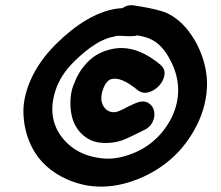

<svg xmlns="http://www.w3.org/2000/svg" viewBox="-20 -709 843 733"><path d="M312 -1Q389 12 470 -12.5Q551 -37 616 -88Q680 -138 722.5 -214Q765 -290 770 -372Q773 -429 754 -487Q735 -545 698.5 -592Q662 -639 613 -661Q597 -667 574.5 -672.5Q552 -678 529.5 -682Q507 -686 493 -688Q470 -693 447 -678Q434 -677 425 -676Q312 -658 193 -540Q128 -475 96.5 -402.5Q65 -330 70 -266Q74 -201 103 -145Q132 -89 187 -51.5Q242 -14 312 -1ZM352 -107Q286 -118 242 -157.5Q198 -197 185 -249Q172 -300 191 -361Q210 -422 263 -474Q350 -560 419 -570Q420 -573 447 -572Q473 -570 486 -571Q495 -571 504 -574Q534 -569 552 -561Q599 -541 631 -478Q663 -416 660 -354Q657 -300 630 -250Q572 -147 460 -114Q405 -97 352 -107ZM411 -165Q441 -168 480 -188L505 -200Q516 -206 523 -209Q552 -221 562.5 -243Q573 -265 568 -286Q563 -307 544.5 -317Q526 -327 497 -315Q485 -310 469 -302L446 -290Q429 -282 421 -281Q390 -278 374.5 -304.5Q359 -331 375 -373Q386 -401 405 -407Q442 -417 503 -367Q523 -350 546.5 -356.5Q570 -363 587.5 -382Q605 -401 608 -424Q611 -447 591 -463Q491 -546 396 -519Q347 -506 313.5 -471Q280 -436 264 -392Q254 -372 250.5 -343.5Q247 -315 250.5 -286.5Q254 -258 264 -237Q283 -198 318.5 -178Q354 -158 411 -165Z"/></svg>

Font: Balsamiq Sans
Style: Bold Italic
Weight: 700
Italic angle: -12°
Designer: Michael Angeles
Foundry: Balsamiq SRL
Version: Version 1.020; ttfautohint (v1.8.4.7-5d5b);gftools[0.9.26]